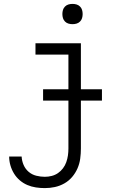

<svg xmlns="http://www.w3.org/2000/svg" viewBox="-20 -752 640 985"><path d="M210 213Q187 213 164 209.5Q141 206 120 197Q99 188 81.5 173Q64 158 52 138.5Q40 119 33.5 96.5Q27 74 27 51H91Q92 73 101 94Q110 115 127 129.5Q144 144 166 149.5Q188 155 210 155Q228 155 245.5 150.5Q263 146 277.5 136Q292 126 303 111.5Q314 97 320 80Q326 63 328.5 45.5Q331 28 331 10V-472H162V-530H395V10Q395 36 391.5 62Q388 88 377.5 112Q367 136 350 156Q333 176 310 189Q287 202 261.5 207.5Q236 213 210 213ZM352 -628Q341 -628 331 -631Q321 -634 313.5 -641.5Q306 -649 303 -659Q300 -669 300 -680Q300 -691 303 -701Q306 -711 313.5 -718.5Q321 -726 331 -729Q341 -732 352 -732Q363 -732 373 -729Q383 -726 390.5 -718.5Q398 -711 401 -701Q404 -691 404 -680Q404 -669 401 -659Q398 -649 390.5 -641.5Q383 -634 373 -631Q363 -628 352 -628ZM201 -236V-294H503V-236Z"/></svg>

Font: Iosevka Curly Slab LtEx
Style: Regular
Weight: 300
Width: 7
Monospace: yes
Designer: Belleve Invis
Foundry: Belleve Invis
Version: Version 11.1.0; ttfautohint (v1.8.3)